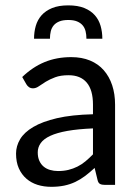

<svg xmlns="http://www.w3.org/2000/svg" viewBox="-20 -703 519 730"><path d="M41 0ZM379.4 0Q366.7 0 359.9 -3.9Q353 -7.8 350.6 -20L339.8 -64.5Q321.3 -47.4 303.5 -33.9Q285.6 -20.5 266.1 -11.2Q246.6 -2 224.1 2.7Q201.7 7.3 174.8 7.3Q147 7.3 122.8 -0.2Q98.6 -7.8 80.3 -23.7Q62 -39.6 51.5 -63.2Q41 -86.9 41 -119.1Q41 -147.5 56.4 -173.6Q71.8 -199.7 106.4 -220.2Q141.1 -240.7 196.8 -253.7Q252.4 -266.6 333.5 -268.6V-305.2Q333.5 -360.8 309.8 -388.9Q286.1 -417 240.7 -417Q210.4 -417 189.7 -409.2Q168.9 -401.4 153.8 -392.1Q138.7 -382.8 127.7 -375Q116.7 -367.2 105.5 -367.2Q96.7 -367.2 90.3 -371.6Q84 -376 80.1 -382.8L64.5 -410.2Q104 -448.2 149.7 -467Q195.3 -485.8 251 -485.8Q291 -485.8 322.3 -472.9Q353.5 -460 374.5 -436Q395.5 -412.1 406.5 -378.9Q417.5 -345.7 417.5 -305.2V0ZM200.7 -52.7Q222.2 -52.7 240.2 -57.1Q258.3 -61.5 274.4 -69.6Q290.5 -77.6 304.9 -89.6Q319.3 -101.6 333.5 -116.2V-214.8Q276.4 -212.4 236.3 -205.3Q196.3 -198.2 171.1 -186.5Q146 -174.8 134.8 -158.9Q123.5 -143.1 123.5 -123.5Q123.5 -105 129.6 -91.6Q135.7 -78.1 146 -69.6Q156.2 -61 170.4 -56.9Q184.6 -52.7 200.7 -52.7ZM239.7 -682.6Q275.9 -682.6 300.8 -672.4Q325.7 -662.1 340.8 -644.8Q356 -627.4 362.5 -604.5Q369.1 -581.5 369.1 -555.7H308.6Q308.6 -571.3 305.4 -584.2Q302.2 -597.2 294.2 -606.7Q286.1 -616.2 272.9 -621.6Q259.8 -627 239.7 -627Q219.2 -627 205.8 -621.6Q192.4 -616.2 184.3 -606.7Q176.3 -597.2 173.1 -584.2Q169.9 -571.3 169.9 -555.7H109.4Q109.4 -581.5 116 -604.5Q122.6 -627.4 137.9 -644.8Q153.3 -662.1 178.2 -672.4Q203.1 -682.6 239.7 -682.6Z"/></svg>

Font: Carlito
Style: Regular
Weight: 400
Designer: Lukasz Dziedzic
Foundry: tyPoland Lukasz Dziedzic
Version: Version 1.104